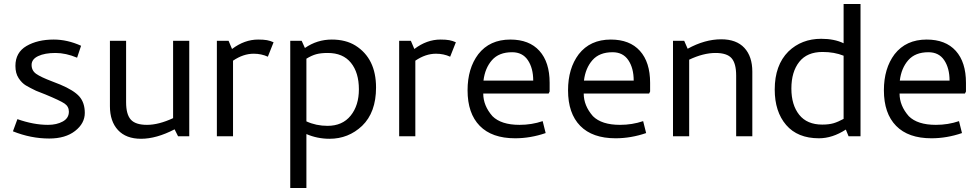

<svg xmlns="http://www.w3.org/2000/svg" viewBox="-20 -685 4920 965"><path d="M326.2 -123.8Q326.2 -150 303.8 -165Q281.2 -180 208.8 -210L161.2 -228.8Q130 -243.8 110 -255.6Q90 -267.5 73.8 -291.9Q57.5 -316.2 57.5 -353.8Q57.5 -421.2 113.1 -453.8Q168.8 -486.2 250 -486.2Q318.8 -486.2 387.5 -455L367.5 -395Q311.2 -418.8 258.8 -418.8Q205 -418.8 171.9 -403.1Q138.8 -387.5 138.8 -358.8Q138.8 -330 161.9 -313.8Q185 -297.5 241.2 -276.2L282.5 -260Q351.2 -231.2 378.8 -200Q406.2 -168.8 406.2 -117.5Q406.2 -65 357.5 -26.9Q308.8 11.2 227.5 11.2Q135 11.2 45 -25L67.5 -86.2Q148.8 -57.5 221.2 -57.5Q265 -57.5 295.6 -74.4Q326.2 -91.2 326.2 -123.8Z M718.8 -57.5Q777.5 -57.5 850 -91.2V-480H931.2V0H875L857.5 -35Q766.2 12.5 688.8 12.5Q613.8 12.5 573.1 -31.2Q532.5 -75 532.5 -151.2V-480H613.8V-171.2Q613.8 -110 637.5 -83.8Q661.2 -57.5 718.8 -57.5Z M1355 -472.5 1326.2 -400Q1293.8 -415 1255 -415Q1202.5 -415 1151.2 -380V0H1070V-480H1128.8L1146.2 -438.8Q1208.8 -486.2 1277.5 -486.2Q1305 -486.2 1321.9 -483.1Q1338.8 -480 1355 -472.5Z M1438.8 -480H1496.2L1512.5 -443.8Q1573.8 -486.2 1647.5 -486.2Q1717.5 -486.2 1766.2 -456.2Q1870 -391.2 1870 -245Q1870 -120 1800 -52.5Q1731.2 12.5 1636.2 12.5Q1575 12.5 1520 -11.2V260H1438.8ZM1520 -390V-75Q1568.8 -52.5 1626.2 -52.5Q1701.2 -52.5 1742.5 -103.8Q1783.8 -155 1783.8 -236.2Q1783.8 -320 1743.8 -369.4Q1703.8 -418.8 1627.5 -418.8Q1592.5 -418.8 1569.4 -412.5Q1546.2 -406.2 1520 -390Z M2271.2 -472.5 2242.5 -400Q2210 -415 2171.2 -415Q2118.8 -415 2067.5 -380V0H1986.2V-480H2045L2062.5 -438.8Q2125 -486.2 2193.8 -486.2Q2221.2 -486.2 2238.1 -483.1Q2255 -480 2271.2 -472.5Z M2742.5 -268.8V-225L2737.5 -215H2408.8Q2408.8 -153.8 2455 -101.2Q2498.8 -57.5 2591.2 -57.5Q2652.5 -57.5 2707.5 -76.2L2722.5 -16.2Q2646.2 10 2568.8 10Q2452.5 10 2391.2 -52.5Q2330 -115 2330 -231.2Q2330 -341.2 2383.8 -412.5Q2441.2 -486.2 2545 -486.2Q2640 -486.2 2691.2 -429.4Q2742.5 -372.5 2742.5 -268.8ZM2553.8 -422.5Q2487.5 -422.5 2452.5 -382.5Q2417.5 -342.5 2410 -280H2660Q2660 -342.5 2633.1 -382.5Q2606.2 -422.5 2553.8 -422.5Z M3247.5 -268.8V-225L3242.5 -215H2913.8Q2913.8 -153.8 2960 -101.2Q3003.8 -57.5 3096.2 -57.5Q3157.5 -57.5 3212.5 -76.2L3227.5 -16.2Q3151.2 10 3073.8 10Q2957.5 10 2896.2 -52.5Q2835 -115 2835 -231.2Q2835 -341.2 2888.8 -412.5Q2946.2 -486.2 3050 -486.2Q3145 -486.2 3196.2 -429.4Q3247.5 -372.5 3247.5 -268.8ZM3058.8 -422.5Q2992.5 -422.5 2957.5 -382.5Q2922.5 -342.5 2915 -280H3165Q3165 -342.5 3138.1 -382.5Q3111.2 -422.5 3058.8 -422.5Z M3576.2 -418.8Q3515 -418.8 3443.8 -385V0H3362.5V-480H3418.8L3436.2 -440Q3522.5 -487.5 3605 -487.5Q3681.2 -487.5 3721.2 -444.4Q3761.2 -401.2 3761.2 -325V0H3680V-305Q3680 -366.2 3656.9 -392.5Q3633.8 -418.8 3576.2 -418.8Z M3873.8 -235Q3873.8 -357.5 3942.5 -426.2Q4008.8 -490 4107.5 -490Q4173.8 -490 4220 -467.5V-665H4305V0H4245L4231.2 -33.8Q4163.8 10 4096.2 10Q3988.8 10 3931.2 -56.9Q3873.8 -123.8 3873.8 -235ZM4220 -87.5V-405Q4173.8 -423.8 4113.8 -423.8Q4036.2 -423.8 3996.9 -373.8Q3957.5 -323.8 3957.5 -240Q3957.5 -157.5 3996.9 -108.1Q4036.2 -58.8 4112.5 -58.8Q4146.2 -58.8 4169.4 -65.6Q4192.5 -72.5 4220 -87.5Z M4835 -268.8V-225L4830 -215H4501.2Q4501.2 -153.8 4547.5 -101.2Q4591.2 -57.5 4683.8 -57.5Q4745 -57.5 4800 -76.2L4815 -16.2Q4738.8 10 4661.2 10Q4545 10 4483.8 -52.5Q4422.5 -115 4422.5 -231.2Q4422.5 -341.2 4476.2 -412.5Q4533.8 -486.2 4637.5 -486.2Q4732.5 -486.2 4783.8 -429.4Q4835 -372.5 4835 -268.8ZM4646.2 -422.5Q4580 -422.5 4545 -382.5Q4510 -342.5 4502.5 -280H4752.5Q4752.5 -342.5 4725.6 -382.5Q4698.8 -422.5 4646.2 -422.5Z"/></svg>

Font: Cambay
Style: Regular
Weight: 400
Version: Version 1.180;PS 001.180;hotconv 1.0.70;makeotf.lib2.5.58329